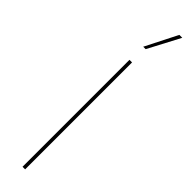

<svg xmlns="http://www.w3.org/2000/svg" viewBox="-312 -864 838 838"><g transform="rotate(45 107.0 -445.5)"><path d="M176 -891H194L116 -743H101ZM115 -660V0H99V-660Z"/></g></svg>

Font: Elaine Sans Thin
Style: Regular
Weight: 250
Designer: Wei Huang
Foundry: Wei Huang
Version: Version 2.001;December 24, 2019;FontCreator 12.0.0.2547 64-b